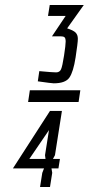

<svg xmlns="http://www.w3.org/2000/svg" viewBox="-20 -752 357 772"><path d="M296 -342H93L100 -389H303ZM181 0H141L150 -57L157 -75H32L181 -306H229L201 -128L193 -113H221L215 -75H187L190 -57ZM163 -113 161 -128 177 -229 98 -113ZM138 -466Q191 -461 205.5 -461Q220 -461 225.5 -473.5Q231 -486 237.5 -528.5Q244 -571 244 -584.5Q244 -598 239.5 -602Q235 -606 224 -606H189L244 -688H173L180 -732H317L250 -638Q275 -630 284 -621Q293 -612 293 -596Q293 -580 284 -521.5Q275 -463 259 -440Q243 -417 196 -417Q188 -417 132 -425Z"/></svg>

Font: Economica
Style: Italic
Weight: 400
Designer: Vicente Lamonaca
Foundry: Vicente Lamonaca
Version: Version 1.100